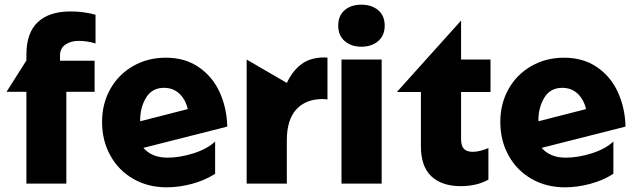

<svg xmlns="http://www.w3.org/2000/svg" viewBox="-20 -786 2727 822"><path d="M282 -737Q191 -737 142 -691.5Q93 -646 93 -551V-527L8 -393H93V0H264V-393H385V-526H237V-549Q237 -579 260 -595Q283 -611 316 -611Q353 -611 389 -600V-723Q338 -737 282 -737Z M697 -111Q630 -111 594 -153L953 -244Q951 -324 920.5 -391Q890 -458 831 -498.5Q772 -539 690 -539Q612 -539 549.5 -503Q487 -467 452 -404.5Q417 -342 417 -264Q417 -184 452.5 -120Q488 -56 551 -20Q614 16 694 16Q745 16 800.5 1.5Q856 -13 901 -42V-180Q867 -148 808 -129.5Q749 -111 697 -111ZM682 -410Q721 -410 747.5 -385.5Q774 -361 784 -319L581 -267L580 -270Q580 -326 605.5 -368Q631 -410 682 -410Z M1368 -540Q1310 -540 1271.5 -512Q1233 -484 1208 -431L1036 -531V0H1208V-185Q1208 -273 1248.5 -317.5Q1289 -362 1362 -362Q1374 -362 1382 -360V-539Q1378 -540 1368 -540Z M1614 -531H1442V0H1614ZM1428 -676Q1428 -634 1456 -610Q1484 -586 1527 -586Q1571 -586 1599 -610Q1627 -634 1627 -676Q1627 -719 1599 -742.5Q1571 -766 1527 -766Q1483 -766 1455.5 -742.5Q1428 -719 1428 -676Z M1953 11Q2021 11 2071 -17V-152Q2033 -136 2004 -136Q1978 -136 1966 -149Q1954 -162 1954 -190V-392H2080V-531H1954V-698L1679 -392H1782V-160Q1782 -73 1827 -31Q1872 11 1953 11Z M2402 -111Q2335 -111 2299 -153L2658 -244Q2656 -324 2625.5 -391Q2595 -458 2536 -498.5Q2477 -539 2395 -539Q2317 -539 2254.5 -503Q2192 -467 2157 -404.5Q2122 -342 2122 -264Q2122 -184 2157.5 -120Q2193 -56 2256 -20Q2319 16 2399 16Q2450 16 2505.5 1.5Q2561 -13 2606 -42V-180Q2572 -148 2513 -129.5Q2454 -111 2402 -111ZM2387 -410Q2426 -410 2452.5 -385.5Q2479 -361 2489 -319L2286 -267L2285 -270Q2285 -326 2310.5 -368Q2336 -410 2387 -410Z"/></svg>

Font: Geom ExtraBold
Style: Bold
Weight: 800
Version: Version 1.102